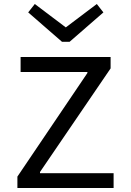

<svg xmlns="http://www.w3.org/2000/svg" viewBox="-20 -940 654 960"><path d="M548 0H67V-57L417 -575V-580H83V-655H533V-598L180 -80V-74H548ZM464 -920 497 -878 328 -731H290L121 -878L154 -920L309 -803Z"/></svg>

Font: Intel One Mono
Style: Regular
Weight: 400
Monospace: yes
Designer: Fred Shallcrass
Foundry: Frere-Jones Type LLC
Version: Version 1.400;hotconv 1.1.0;makeotfexe 2.6.0;FJTRelease1.4